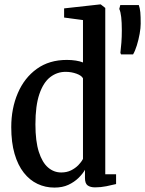

<svg xmlns="http://www.w3.org/2000/svg" viewBox="-20 -839 658 870"><path d="M226.5 11Q185.5 11 150 -5.8Q114.5 -22.5 87.8 -56.5Q61 -90.5 46 -142Q31 -193.5 31 -263Q31 -348 60.8 -417.2Q90.5 -486.5 146.8 -527Q203 -567.5 283 -567.5Q304.5 -567.5 323.5 -564.5Q342.5 -561.5 356 -556V-748L270.5 -759.5V-801L433 -819H436.5L457 -803V-49.5H506V-5Q488 -0.5 462.2 4.8Q436.5 10 411 10Q389.5 10 377.2 1.2Q365 -7.5 365 -33V-69.5Q354.5 -51 335.5 -32.5Q316.5 -14 289.8 -1.5Q263 11 226.5 11ZM257.5 -57.5Q282.5 -57.5 301.8 -67Q321 -76.5 334.8 -90.5Q348.5 -104.5 356 -119V-484Q350 -496.5 326.8 -505Q303.5 -513.5 277.5 -513.5Q238.5 -513.5 207.5 -489.5Q176.5 -465.5 158.5 -413Q140.5 -360.5 140.5 -275.5Q140.5 -199 156 -150.8Q171.5 -102.5 197.8 -80Q224 -57.5 257.5 -57.5ZM583 -592.5H528.5L525.5 -599.5Q528 -620 530 -645.5Q532 -671 532 -701.5Q532 -738 529.2 -761.8Q526.5 -785.5 520.5 -798.5L525 -816H609Q614 -802 615.8 -783.5Q617.5 -765 617.5 -731.5Q617.5 -712.5 612.8 -685.8Q608 -659 600 -633.2Q592 -607.5 583 -592.5Z"/></svg>

Font: Merriweather 24pt SemiCondensed
Style: Regular
Weight: 400
Width: 4
Designer: Eben Sorkin
Foundry: Eben Sorkin
Version: Version 2.100